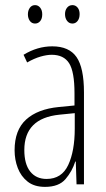

<svg xmlns="http://www.w3.org/2000/svg" viewBox="-20 -720 416 750"><path d="M184 -539Q250 -539 279 -497Q308 -455 308 -359V0H279L276 -89H274Q262 -51 236 -20.5Q210 10 156 10Q114 10 88 -10.5Q62 -31 49.5 -63.5Q37 -96 37 -133Q37 -212 82 -253Q127 -294 210 -302L271 -308V-356Q271 -440 250 -473Q229 -506 182 -506Q163 -506 138.5 -499Q114 -492 86 -476L72 -506Q126 -539 184 -539ZM212 -272Q75 -258 75 -134Q75 -79 98 -50Q121 -21 162 -21Q221 -21 246.5 -75.5Q272 -130 272 -218V-278ZM89 -664Q89 -679 96.5 -689.5Q104 -700 117 -700Q129 -700 137 -690Q145 -680 145 -664Q145 -647 137 -637.5Q129 -628 117 -628Q104 -628 96.5 -638.5Q89 -649 89 -664ZM234 -665Q234 -680 242 -690Q250 -700 263 -700Q275 -700 283 -690.5Q291 -681 291 -665Q291 -648 283 -638Q275 -628 263 -628Q250 -628 242 -638.5Q234 -649 234 -665Z"/></svg>

Font: Noto Sans Gujarati UI ExtraCondensed ExtraLight
Style: Regular
Weight: 200
Width: 2
Designer: Jelle Bosma - Monotype Design Team, Universal Thirst
Foundry: Monotype Imaging Inc.
Version: Version 2.106; ttfautohint (v1.8.4.7-5d5b)